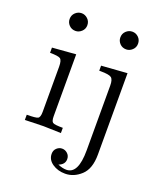

<svg xmlns="http://www.w3.org/2000/svg" viewBox="-157 -767 898 1071"><g transform="rotate(20 291.5 -231.5)"><path d="M46 0V-31Q99 -31 111.5 -37.5Q124 -44 124 -76V-345Q124 -382 111.5 -391Q99 -400 50 -400V-431L190 -442V-75Q190 -45 200.5 -38Q211 -31 260 -31V0Q158 -3 156 -3Q142 -3 46 0ZM88 -615Q88 -638 104 -653Q120 -668 141 -668Q161 -668 177 -653Q193 -638 193 -615Q193 -593 177 -578Q161 -563 141 -563Q118 -563 103 -578.5Q88 -594 88 -615ZM251 126Q251 105 265 92Q279 79 297 79Q315 79 329 92Q343 105 343 125Q343 157 307 170Q335 182 358 182Q428 182 428 42V-343Q428 -379 414 -389.5Q400 -400 350 -400H342V-430L495 -441V42Q495 127 452.5 166Q410 205 359 205Q315 205 283 183Q251 161 251 126ZM389 -615Q389 -638 405 -653Q421 -668 442 -668Q463 -668 478.5 -653Q494 -638 494 -615Q494 -593 478 -578Q462 -563 442 -563Q419 -563 404 -578.5Q389 -594 389 -615Z"/></g></svg>

Font: CMU Serif
Style: Roman
Weight: 500
Version: Version 0.7.0